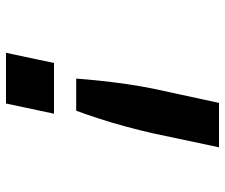

<svg xmlns="http://www.w3.org/2000/svg" viewBox="-75 -513 750 640"><g transform="rotate(-90 300.0 -193.0)"><path d="M444 -548 410 -388H241L275 -548ZM358 -314Q356 -285 351.5 -240.5Q347 -196 340 -148Q333 -100 325 -60L277 162H129L176 -60Q185 -100 198 -148Q211 -196 225.5 -240.5Q240 -285 251 -314Z"/></g></svg>

Font: Geist Mono ExtraBold
Style: Italic
Weight: 800
Italic angle: -12°
Monospace: yes
Designer: Basement.studio, Andrés Briganti, Mateo Zaragoza
Foundry: Basement.studio, Vercel, Andrés Briganti, Guido Ferreyra, Mateo Zaragoza
Version: Version 1.500; ttfautohint (v1.8.4.7-5d5b)